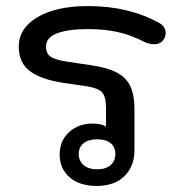

<svg xmlns="http://www.w3.org/2000/svg" viewBox="-20 -604 609 634"><path d="M177 -94Q177 -139 208 -167.5Q239 -196 286 -196Q315 -196 330 -186V-248Q330 -284 317.5 -298.5Q305 -313 267 -319L192 -330Q117 -341 79.5 -368.5Q42 -396 42 -450Q42 -511 104 -547.5Q166 -584 271 -584Q405 -584 506 -528Q527 -516 527 -495Q527 -483 520 -473Q510 -458 489 -458Q472 -458 458 -465Q414 -488 369.5 -498Q325 -508 271 -508Q205 -508 168.5 -494Q132 -480 132 -450Q132 -426 148.5 -416Q165 -406 198 -401L278 -389Q334 -381 365.5 -364.5Q397 -348 410.5 -319Q424 -290 424 -243V-108Q424 -55 391 -22.5Q358 10 299 10Q243 10 210 -18.5Q177 -47 177 -94ZM361 -96Q361 -118 345.5 -131Q330 -144 301 -144Q272 -144 256 -131Q240 -118 240 -96Q240 -73 256 -59Q272 -45 301 -45Q330 -45 345.5 -59Q361 -73 361 -96Z"/></svg>

Font: Kodchasan Medium
Style: Regular
Weight: 500
Designer: Katatrad Aksorn Co.,Ltd.
Foundry: Cadson Demak Co.,Ltd.
Version: Version 1.000; ttfautohint (v1.6)